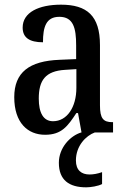

<svg xmlns="http://www.w3.org/2000/svg" viewBox="-20 -567 537 822"><path d="M173 10C244 10 270 -27 307 -83H314L329 0H328C281 14 232 65 232 130C232 204 276 235 349 235C368 235 400 230 417 221V170C397 177 380 180 363 180C329 180 305 162 305 120C305 57 348 14 386 0H464V-44H461C422 -44 408 -60 408 -116V-374C408 -500 352 -547 241 -547C146 -547 77 -514 77 -449C77 -406 106 -386 164 -386C164 -451 177 -495 234 -495C294 -495 306 -447 306 -373V-314L235 -311C105 -306 41 -257 41 -151C41 -41 99 10 173 10ZM207 -48C165 -48 146 -85 146 -145C146 -223 174 -263 259 -268L307 -271V-191C307 -108 267 -48 207 -48Z"/></svg>

Font: Noto Serif Devanagari Condensed Medium
Style: Regular
Weight: 500
Width: 3
Designer: Universal Thirst, Indian Type Foundry and the Monotype Design Team
Foundry: Monotype Imaging Inc.
Version: Version 2.004